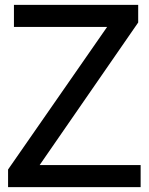

<svg xmlns="http://www.w3.org/2000/svg" viewBox="-20 -765 608 785"><path d="M13 -72 418 -655H37V-745H545V-673L142 -90H555V0H13Z"/></svg>

Font: BLUETTI 2.0 Normal
Style: Normal
Weight: 400
Designer: Stijn de Vries
Foundry: tokotype
Version: Version 2.005;October 31, 2023;FontCreator 14.0.0.2814 64-bi